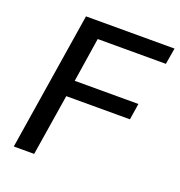

<svg xmlns="http://www.w3.org/2000/svg" viewBox="-128 -813 863 921"><g transform="rotate(20 303.5 -352.5)"><path d="M43 0 155 -705H607L593 -622H245L210 -396H535L522 -313H197L147 0Z"/></g></svg>

Font: Winston Medium
Style: Italic
Weight: 500
Italic angle: -9°
Designer: Original fonts by Vernon Adams / Changes by Cristiano Sobral
Foundry: Original fonts by Vernon Adams / Changes by Cristiano Sobral
Version: Version 2.503;July 17, 2020;FontCreator 13.0.0.2655 64-bit